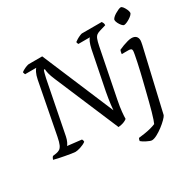

<svg xmlns="http://www.w3.org/2000/svg" viewBox="-201 -943 1388 1360"><g transform="rotate(-30 493.5 -263.5)"><path d="M158 0Q149 0 127 -3.5Q105 -7 78 -12Q51 -17 27.5 -22Q4 -27 -9 -31Q-7 -38 -3 -45Q1 -52 5 -55L33 -59Q50 -62 62 -69.5Q74 -77 83 -96.5Q92 -116 100 -157L181 -577Q188 -611 198 -630.5Q208 -650 214 -655H123Q122 -658 119.5 -663.5Q117 -669 117 -675Q124 -681 137 -688Q150 -695 163 -699.5Q176 -704 182 -704H291L537 -121Q539 -144 541.5 -166Q544 -188 548 -212Q552 -236 557 -264L619 -574Q626 -606 635 -626.5Q644 -647 651 -652H557Q556 -654 553.5 -659.5Q551 -665 551 -671Q558 -677 571.5 -685Q585 -693 598.5 -698.5Q612 -704 616 -704H778Q781 -700 785 -691.5Q789 -683 788 -672L741 -658Q722 -653 710 -644.5Q698 -636 691 -618Q684 -600 677 -566L599 -174Q588 -119 584.5 -82Q581 -45 581 -25Q571 -17 558 -11.5Q545 -6 532 -3.5Q519 -1 509 0L289 -519Q273 -556 267.5 -579.5Q262 -603 262 -616H254Q252 -611 249.5 -604.5Q247 -598 244.5 -586.5Q242 -575 237 -555L153 -129Q148 -105 140 -88.5Q132 -72 126 -66L240 -53Q243 -50 245 -43.5Q247 -37 246 -31Q227 -17 200 -8.5Q173 0 158 0ZM668 200Q662 200 651 196Q640 192 627.5 185.5Q615 179 604.5 172.5Q594 166 589 161Q590 153 592 147.5Q594 142 596 139Q622 136 647.5 132Q673 128 696 122Q719 116 738 108Q742 100 749.5 78.5Q757 57 766 25Q775 -7 784.5 -44.5Q794 -82 804 -121.5Q814 -161 823 -198Q830 -226 838 -260Q846 -294 853 -327Q860 -360 864.5 -384.5Q869 -409 869 -417Q869 -428 862 -432Q855 -436 843 -436H787Q787 -443 789.5 -452.5Q792 -462 794 -467Q811 -475 831 -482.5Q851 -490 870 -495Q889 -500 902 -500Q926 -500 938.5 -488Q951 -476 951 -454Q951 -450 949.5 -440.5Q948 -431 945 -417Q942 -403 938 -387L828 87Q824 97 805 116Q786 135 761 154Q736 173 710.5 186.5Q685 200 668 200ZM906 -606Q898 -606 888 -617.5Q878 -629 870.5 -644Q863 -659 863 -670Q863 -678 873 -688Q883 -698 897 -706.5Q911 -715 924.5 -721Q938 -727 945 -727Q954 -727 963 -715Q972 -703 979 -687.5Q986 -672 986 -661Q986 -653 976.5 -643.5Q967 -634 953.5 -625.5Q940 -617 927 -611.5Q914 -606 906 -606Z"/></g></svg>

Font: Texturina Medium 12pt Light
Style: Italic
Weight: 300
Italic angle: -11°
Version: Version 1.002